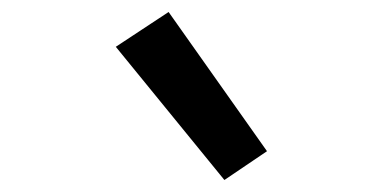

<svg xmlns="http://www.w3.org/2000/svg" viewBox="-20 -818 616 320"><path d="M354 -518 425 -566 261 -798 173 -740Z"/></svg>

Font: Iosevka Sparkle Medium Oblique
Style: Regular
Weight: 500
Italic angle: -9°
Designer: Belleve Invis
Foundry: Belleve Invis
Version: Version 4.5.0; ttfautohint (v1.8.3)